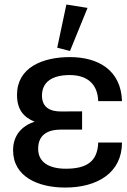

<svg xmlns="http://www.w3.org/2000/svg" viewBox="-20 -825 570 860"><path d="M272 15.1C417 15.1 526.4 -51.8 526.4 -186.5H419.9C417 -101.1 367.7 -69.3 274.9 -69.3C199.2 -69.3 150.9 -98.6 150.9 -158.2C150.9 -221.7 193.8 -244.6 254.4 -244.6H347.7V-326.2L254.4 -325.7C207.5 -325.2 168 -341.8 168 -397C168 -457 212.9 -488.8 292 -488.8C374 -488.8 417.5 -445.8 419.9 -372.1H526.4C522.5 -510.3 420.4 -569.3 293 -569.3C170.4 -569.3 56.2 -522.5 56.2 -399.9C56.2 -334 85.9 -299.8 135.3 -279.8C78.6 -261.7 38.6 -219.7 38.6 -151.9C38.6 -33.2 150.9 15.1 272 15.1ZM293.5 -596.7 372.1 -789.6 277.3 -804.7 236.3 -611.3Z"/></svg>

Font: Winston Medium
Style: Regular
Weight: 500
Designer: Vernon Adams, Kim Jin-seong, David Berlow, Cristiano Sobral
Foundry: The Winston Project Authors
Version: Version 3.004